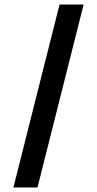

<svg xmlns="http://www.w3.org/2000/svg" viewBox="-20 -707 427 845"><path d="M242 -687H348L145 118H39Z"/></svg>

Font: Grenze Gotisch ExtraBold
Style: Regular
Weight: 800
Designer: Renata Polastri
Foundry: Omnibus-Type
Version: Version 1.001